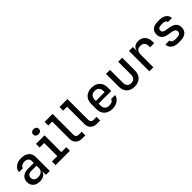

<svg xmlns="http://www.w3.org/2000/svg" viewBox="321 -2215 3657 3657"><g transform="rotate(-45 2150.0 -386.0)"><path d="M305 -560C183 -560 95 -495 87 -398H192C199 -440 243 -468 303 -468C370 -468 410 -434 410 -374V-323H259C136 -323 60 -261 60 -156C60 -53 131 10 245 10C338 10 400 -31 411 -99H413V0H518V-376C518 -489 436 -560 305 -560ZM277 -72C209 -72 168 -106 168 -163C168 -216 204 -249 262 -249H410V-177C410 -115 355 -72 277 -72Z M862 -645C909 -645 939 -671 939 -713C939 -755 909 -782 862 -782C815 -782 785 -755 785 -713C785 -671 815 -645 862 -645ZM1060 0V-98H927V-550H697V-452H819V-98H675V0Z M1476 0V-98H1391C1350 -98 1324 -125 1324 -169V-730H1110V-632H1216V-167C1216 -66 1283 0 1386 0Z M1876 0V-98H1791C1750 -98 1724 -125 1724 -169V-730H1510V-632H1616V-167C1616 -66 1683 0 1786 0Z M2423 -347C2423 -476 2335 -560 2200 -560C2065 -560 1978 -476 1978 -347V-203C1978 -75 2065 10 2200 10C2317 10 2404 -50 2420 -143H2312C2303 -100 2263 -78 2201 -78C2123 -78 2082 -121 2082 -203V-249H2423ZM2082 -347C2082 -428 2123 -474 2200 -474C2277 -474 2318 -429 2318 -348V-323L2082 -322Z M2799 10C2932 10 3018 -72 3018 -204V-550H2910V-205C2910 -128 2868 -84 2799 -84C2731 -84 2690 -128 2690 -205V-550H2582V-204C2582 -72 2666 10 2799 10Z M3457 -560C3373 -560 3319 -518 3309 -445H3307V-550H3201V0H3309V-343C3309 -424 3348 -466 3420 -466C3494 -466 3534 -423 3534 -347V-314H3645V-356C3645 -481 3571 -560 3457 -560Z M4024 9C4160 9 4229 -53 4229 -157C4229 -253 4173 -304 4052 -322L3976 -334C3924 -342 3897 -363 3897 -401C3897 -444 3929 -468 3987 -468H4025C4080 -468 4113 -448 4113 -414H4222C4222 -502 4145 -559 4026 -559H3988C3861 -559 3792 -503 3792 -401C3792 -310 3846 -258 3959 -241L4034 -229C4092 -220 4124 -196 4124 -153C4124 -109 4091 -82 4025 -82H3983C3926 -82 3887 -104 3887 -145H3778C3778 -50 3861 9 3981 9Z"/></g></svg>

Font: Tekne LDO SemiBold
Style: Regular
Weight: 600
Monospace: yes
Designer: Alessio Laiso, Mario Rullo, Paolo Rosset
Foundry: Alessio Laiso
Version: Version 1.000;hotconv 1.0.109;makeotfexe 2.5.65596